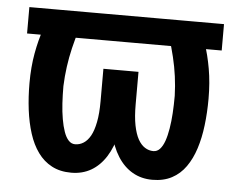

<svg xmlns="http://www.w3.org/2000/svg" viewBox="-44 -579 790 641"><g transform="rotate(5 351.0 -258.5)"><path d="M681.6 -528.3V-439.9H29.3V-528.3ZM481.9 -528.3H593.3Q609.4 -498 622.6 -460Q635.7 -421.9 643.8 -375.7Q651.9 -329.6 651.9 -275.4Q651.9 -229 646.7 -186.3Q641.6 -143.6 630.1 -107.9Q618.7 -72.3 599.9 -45.7Q581.1 -19 553.5 -4.4Q525.9 10.3 488.3 10.3Q451.2 10.3 421.9 -6.6Q392.6 -23.4 372.1 -55.7Q351.6 -87.9 340.8 -135Q330.1 -182.1 330.1 -242.7V-344.7H411.1V-235.8Q411.1 -194.3 416.7 -165.8Q422.4 -137.2 432.1 -119.6Q441.9 -102.1 455.1 -93.8Q468.3 -85.4 483.4 -85.4Q496.1 -85.4 505.4 -95.5Q514.6 -105.5 521 -123.5Q527.3 -141.6 531.2 -165.5Q535.2 -189.5 536.9 -217.3Q538.6 -245.1 538.6 -275.4Q536.6 -340.8 521.2 -404.3Q505.9 -467.8 481.9 -528.3ZM110.8 -528.3H222.7Q198.2 -467.8 183.1 -404.3Q168 -340.8 165.5 -275.4Q165.5 -245.6 167.2 -217.5Q168.9 -189.5 173.1 -165.5Q177.2 -141.6 183.6 -123.5Q189.9 -105.5 199.2 -95.5Q208.5 -85.4 221.2 -85.4Q236.3 -85.4 249.5 -93.8Q262.7 -102.1 272.5 -119.6Q282.2 -137.2 287.8 -165.8Q293.5 -194.3 293.5 -235.8V-344.7H374.5V-242.7Q374.5 -182.1 363.8 -135Q353 -87.9 332.5 -55.7Q312 -23.4 283 -6.6Q253.9 10.3 216.3 10.3Q178.7 10.3 151.1 -4.4Q123.5 -19 104.5 -45.4Q85.4 -71.8 74 -107.7Q62.5 -143.6 57.1 -186.3Q51.8 -229 51.8 -275.4Q51.8 -329.6 60.1 -375.5Q68.4 -421.4 81.8 -459.7Q95.2 -498 110.8 -528.3Z"/></g></svg>

Font: Roboto Condensed Medium
Style: Regular
Weight: 500
Designer: Christian Robertson
Foundry: Google
Version: Version 3.0